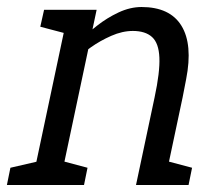

<svg xmlns="http://www.w3.org/2000/svg" viewBox="-57 -528 616 548"><path d="M464.2 -250H384.2Q399.7 -322.3 397.9 -363.6Q396.2 -404.8 377.1 -422.2Q358 -439.7 321.7 -439.7L346.5 -508Q428 -508 460.8 -454.6Q493.7 -401.2 474.3 -302ZM138.8 -500H218.8L112.8 0H32.8ZM384.2 -250H464.2L411.2 0H331.2ZM144.5 -346.7 119.5 -355Q119.5 -355 132.6 -370.5Q145.7 -386 168.1 -408.8Q190.5 -431.5 219.4 -454.2Q248.3 -477 281.4 -492.5Q314.5 -508 347.5 -508L322.7 -439.7Q292.2 -439.7 260.5 -425.7Q228.8 -411.7 202.7 -393.2Q176.5 -374.7 160.5 -360.7Q144.5 -346.7 144.5 -346.7ZM134 -431.7 58 -451.7 68.8 -500H148.8ZM102.8 0 111.5 -70.8 192.8 -49.2 182.8 0ZM-37.3 0 -27.3 -49.2 62.8 -70 42.7 0ZM401.2 0 409.8 -70.8 491.2 -49.2 481.2 0Z"/></svg>

Font: Epunda Slab Light
Style: Italic
Weight: 300
Italic angle: -12°
Designer: Simon Atzbach
Foundry: typofactur
Version: Version 1.102